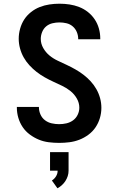

<svg xmlns="http://www.w3.org/2000/svg" viewBox="-20 -763 640 1036"><path d="M299 8Q271 8 243 4.5Q215 1 189.5 -9.5Q164 -20 141 -37Q118 -54 102.5 -77Q87 -100 79 -127Q71 -154 71 -182Q71 -183 71 -184Q71 -185 71 -186H190Q190 -185 190 -184.5Q190 -184 190 -184Q190 -164 198.5 -145Q207 -126 223 -114Q239 -102 259 -97.5Q279 -93 299 -93Q319 -93 338.5 -97.5Q358 -102 374 -113.5Q390 -125 399 -143.5Q408 -162 408 -182Q408 -208 394.5 -231.5Q381 -255 360.5 -271.5Q340 -288 316 -299.5Q292 -311 268 -322Q244 -333 221 -346Q198 -359 177.5 -375Q157 -391 139 -410.5Q121 -430 108 -453Q95 -476 88 -502Q81 -528 81 -554Q81 -581 88.5 -608Q96 -635 110.5 -657.5Q125 -680 147 -697.5Q169 -715 194.5 -725Q220 -735 247 -739Q274 -743 301 -743Q328 -743 355 -739Q382 -735 407.5 -725Q433 -715 454.5 -698Q476 -681 491 -658.5Q506 -636 513.5 -609.5Q521 -583 521 -555Q521 -554 521 -553Q521 -552 521 -551H402Q402 -552 402 -552.5Q402 -553 402 -553Q402 -572 394.5 -590Q387 -608 372.5 -620.5Q358 -633 339 -637.5Q320 -642 301 -642Q282 -642 263 -637.5Q244 -633 229.5 -621Q215 -609 207.5 -590.5Q200 -572 200 -553Q200 -527 213.5 -503.5Q227 -480 247 -463.5Q267 -447 291.5 -435.5Q316 -424 339.5 -413Q363 -402 386 -389Q409 -376 430 -360Q451 -344 469 -324.5Q487 -305 500 -282Q513 -259 520 -233.5Q527 -208 527 -181Q527 -153 519 -126Q511 -99 495.5 -76Q480 -53 457 -36Q434 -19 408 -9Q382 1 354.5 4.5Q327 8 299 8ZM290 253 260 211Q274 202 282.5 188Q291 174 291 158H250V58H350V158Q350 173 345.5 187Q341 201 333 213.5Q325 226 314 236Q303 246 290 253Z"/></svg>

Font: Iosevka SS04 Extended
Style: Bold
Weight: 700
Width: 7
Monospace: yes
Designer: Belleve Invis
Foundry: Belleve Invis
Version: Version 19.0.0; ttfautohint (v1.8.4)